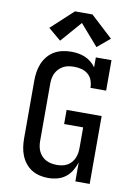

<svg xmlns="http://www.w3.org/2000/svg" viewBox="-104 -1047 809 1123"><g transform="rotate(10 300.0 -485.5)"><path d="M261 8Q236 8 210.5 2Q185 -4 163.5 -17.5Q142 -31 126 -51.5Q110 -72 100.5 -96Q91 -120 87.5 -145.5Q84 -171 84 -196V-539Q84 -565 88 -591Q92 -617 102 -641Q112 -665 129 -685.5Q146 -706 168.5 -719Q191 -732 217 -737.5Q243 -743 269 -743Q290 -743 311 -739.5Q332 -736 351 -728Q370 -720 386.5 -706.5Q403 -693 415 -676V-735H508V-554H415Q415 -576 407.5 -597.5Q400 -619 383 -633.5Q366 -648 344.5 -653.5Q323 -659 301 -659Q284 -659 268 -656.5Q252 -654 237.5 -646.5Q223 -639 211.5 -627.5Q200 -616 192.5 -601.5Q185 -587 182 -571Q179 -555 179 -539V-196Q179 -180 182 -164Q185 -148 192 -134Q199 -120 210.5 -108Q222 -96 236.5 -89Q251 -82 267 -79Q283 -76 299 -76Q315 -76 330.5 -79Q346 -82 360 -89.5Q374 -97 384.5 -109Q395 -121 401.5 -135.5Q408 -150 410.5 -165.5Q413 -181 413 -196V-319H300V-403H508V0H423V-113Q415 -87 400.5 -63Q386 -39 364.5 -22.5Q343 -6 316 1Q289 8 261 8ZM192 -795 117 -858 248 -979H352L483 -858L408 -795L300 -919Z"/></g></svg>

Font: Iosevka Curly Slab MdEx
Style: Regular
Weight: 500
Width: 7
Monospace: yes
Designer: Belleve Invis
Foundry: Belleve Invis
Version: Version 11.1.0; ttfautohint (v1.8.3)